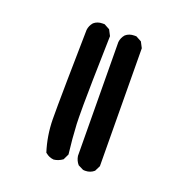

<svg xmlns="http://www.w3.org/2000/svg" viewBox="-109 -682 717 761"><g transform="rotate(20 250.0 -301.5)"><path d="M140.6 -163.1Q140.6 -172.9 140.6 -224.1Q140.6 -275.4 145.5 -541V-542Q147.5 -560.5 160.2 -575.2Q174.8 -587.9 196.3 -587.9Q199.2 -587.9 205.1 -587.9L228.5 -575.2L241.2 -550.8Q235.4 -324.2 235.4 -260.3Q235.4 -196.3 236.3 -178.7Q239.3 -118.2 247.1 -53.7L235.4 -29.3Q217.8 -16.6 198.2 -14.6Q178.7 -16.6 165 -28.3L162.1 -30.3Q141.6 -94.7 140.6 -163.1ZM331.1 -585.9Q334 -585.9 339.8 -585.9L363.3 -573.2L376 -548.8L379.9 -52.7L368.2 -29.3Q352.5 -15.6 331.1 -15.6Q323.2 -15.6 321.3 -16.6L299.8 -27.3Q287.1 -42 284.2 -61.5Q284.2 -62.5 280.3 -540Q282.2 -558.6 294.9 -573.2Q309.6 -585.9 331.1 -585.9Z"/></g></svg>

Font: JasonHandwriting2
Style: SemiBold
Weight: 600
Version: Version 1.04.7